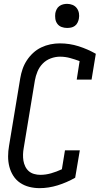

<svg xmlns="http://www.w3.org/2000/svg" viewBox="-20 -968 517 996"><path d="M185 8Q158 8 132 1.5Q106 -5 84.5 -19.5Q63 -34 49 -56Q35 -78 28.5 -103.5Q22 -129 22 -156.5Q22 -184 27 -212L85 -562Q89 -586 97 -609.5Q105 -633 119 -654.5Q133 -676 152 -693.5Q171 -711 194 -722Q217 -733 241.5 -738Q266 -743 290 -743Q341 -743 388 -728Q435 -713 477 -689L455 -555H378L393 -651Q369 -660 343.5 -667Q318 -674 291 -674Q267 -674 243 -665Q219 -656 201.5 -638Q184 -620 174.5 -597Q165 -574 161 -551L103 -200Q100 -184 99.5 -167Q99 -150 101.5 -134.5Q104 -119 111 -104.5Q118 -90 129.5 -80Q141 -70 157 -65.5Q173 -61 189 -61Q217 -61 245 -69Q273 -77 301 -90L317 -188H394L370 -46Q326 -21 279 -6.5Q232 8 185 8ZM328 -823Q313 -823 299.5 -828Q286 -833 277.5 -844.5Q269 -856 267 -870.5Q265 -885 267 -900Q269 -910 274 -920Q279 -930 288 -936.5Q297 -943 307.5 -945.5Q318 -948 328 -948Q343 -948 356.5 -942.5Q370 -937 378.5 -925.5Q387 -914 389.5 -899.5Q392 -885 389 -870Q387 -860 382 -850Q377 -840 368 -833.5Q359 -827 348.5 -825Q338 -823 328 -823Z"/></svg>

Font: Iosevka QP
Style: Italic
Weight: 400
Italic angle: -9°
Designer: Belleve Invis
Foundry: Belleve Invis
Version: Version 20.0.0; ttfautohint (v1.8.4)